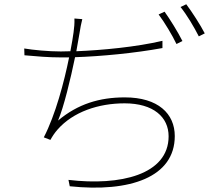

<svg xmlns="http://www.w3.org/2000/svg" viewBox="-20 -847 1040 903"><path d="M754 -792 726 -779C754 -742 791 -680 810 -640L838 -654C816 -698 779 -757 754 -792ZM856 -827 829 -814C859 -777 892 -721 915 -676L943 -690C923 -729 883 -791 856 -827ZM94 -619 95 -587C151 -582 207 -577 267 -577H305C282 -463 241 -307 186 -201L217 -189C227 -207 237 -222 251 -238C324 -321 443 -361 566 -361C702 -361 773 -296 773 -206C773 -25 545 28 302 -1L308 29C592 59 802 -14 802 -207C802 -312 724 -389 567 -389C448 -389 346 -358 253 -280C280 -343 312 -476 333 -578C456 -582 613 -597 744 -621V-655C620 -626 462 -611 339 -606L354 -691C357 -711 362 -739 367 -757L330 -760C331 -738 329 -717 326 -695C323 -673 318 -642 311 -606L266 -605C208 -605 135 -612 94 -619Z"/></svg>

Font: Noto Sans CJK HK Thin
Style: Regular
Weight: 100
Designer: Ryoko NISHIZUKA 西塚涼子 (kana, bopomofo & ideographs); Paul D. Hunt (Latin, Greek & Cyrillic); Sandoll Communications 산돌커뮤니
Foundry: Adobe
Version: Version 2.004;hotconv 1.0.118;makeotfexe 2.5.65603